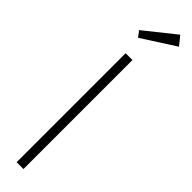

<svg xmlns="http://www.w3.org/2000/svg" viewBox="-322 -888 857 857"><g transform="rotate(45 106.5 -459.5)"><path d="M108 0H65V-688H108ZM55.5 -776 34.5 -803.5 179 -919 213 -877Z"/></g></svg>

Font: League Spartan Thin ExtraLight
Style: Regular
Weight: 250
Version: Version 2.002